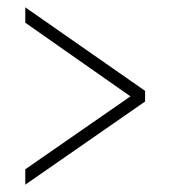

<svg xmlns="http://www.w3.org/2000/svg" viewBox="-20 -620 465 524"><path d="M49 -116V-158L336 -357L49 -558V-600L376 -372V-343Z"/></svg>

Font: Noto Serif Myanmar ExtraCondensed ExtraLight
Style: Regular
Weight: 200
Width: 2
Designer: Ben Mitchell and the Monotype Design Team
Foundry: Monotype Imaging Inc.
Version: Version 2.106; ttfautohint (v1.8.4.7-5d5b)